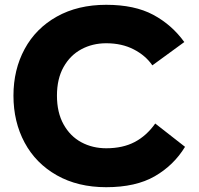

<svg xmlns="http://www.w3.org/2000/svg" viewBox="-20 -766 830 799"><path d="M36 -368Q36 -476 82.5 -562Q129 -648 216.5 -697Q304 -746 422 -746Q540 -746 617.5 -704.5Q695 -663 747 -591L614 -494Q586 -535 536.5 -560.5Q487 -586 422 -586Q365 -586 318.5 -561Q272 -536 244.5 -487Q217 -438 217 -368Q217 -298 244.5 -248.5Q272 -199 318.5 -174Q365 -149 422 -149Q491 -149 540.5 -175Q590 -201 626 -252L750 -155Q703 -78 624 -32.5Q545 13 422 13Q304 13 216.5 -36.5Q129 -86 82.5 -172.5Q36 -259 36 -368Z"/></svg>

Font: Kreadon
Style: Regular
Weight: 400
Designer: kohakuno
Foundry: StudioGnu
Version: Version 1.000;Glyphs 3.1.2 (3151)